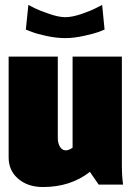

<svg xmlns="http://www.w3.org/2000/svg" viewBox="-20 -750 535 780"><path d="M371.1 -717.8 395 -730 404.8 -629.9Q396 -626 380.6 -620.1Q365.2 -614.3 323 -604.7Q280.8 -595.2 245.1 -595.2Q209.5 -595.2 169.4 -603.8Q129.4 -612.3 107.4 -621.1L85 -629.9L95.2 -730Q105.5 -724.6 122.1 -716.3Q138.7 -708 178.5 -694.1Q218.3 -680.2 245.1 -680.2Q272 -680.2 309.3 -692.6Q346.7 -705.1 371.1 -717.8ZM15.1 -520H214.8V-189.9Q214.8 -167.5 223.9 -153.3Q232.9 -139.2 247.1 -139.2Q259.8 -139.2 274.9 -149.9V-520H475.1V-80.1Q475.1 -33.2 480 0H380.9L345.2 -51.8Q266.6 9.8 154.8 9.8Q92.8 9.8 54 -23.7Q15.1 -57.1 15.1 -109.9Z"/></svg>

Font: Mikodacs
Style: Regular
Weight: 400
Designer: gluk (gluksza@wp.pl)
Foundry: gluk (gluksza@wp.pl)
Version: Version 0.28